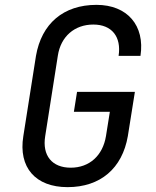

<svg xmlns="http://www.w3.org/2000/svg" viewBox="-20 -760 640 790"><path d="M258 10C393 10 483 -67 506 -200L535 -382H297L284 -300H432L416 -200C403 -120 348 -70 271 -70C194 -70 153 -120 166 -200L218 -531C230 -610 287 -659 364 -659C440 -659 480 -609 468 -530H558C577 -655 504 -740 377 -740C241 -740 151 -663 128 -530L76 -200C55 -71 126 10 258 10Z"/></svg>

Font: JetBrains Mono
Style: Italic
Weight: 400
Italic angle: -9°
Monospace: yes
Designer: Philipp Nurullin, Konstantin Bulenkov
Foundry: JetBrains
Version: Version 2.305